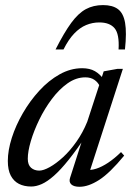

<svg xmlns="http://www.w3.org/2000/svg" viewBox="-20 -706 512 736"><path d="M248.5 -24 302 -190.5H313.5Q274.5 -132.5 243.5 -93.8Q212.5 -55 187 -32.5Q161.5 -10 140.2 -0.5Q119 9 99.5 9Q72.5 9 52.5 -1.2Q32.5 -11.5 21.2 -33Q10 -54.5 10 -89Q10 -129.5 25.2 -177.5Q40.5 -225.5 67.8 -272.5Q95 -319.5 130.8 -358.5Q166.5 -397.5 208.5 -421Q250.5 -444.5 295 -444.5Q324 -444.5 343.8 -433.2Q363.5 -422 379.5 -399.5L362.5 -375Q356.5 -389.5 342.5 -399.5Q328.5 -409.5 307 -409.5Q271.5 -409.5 239 -386.5Q206.5 -363.5 178.8 -326.5Q151 -289.5 130.5 -247.2Q110 -205 98.2 -165.2Q86.5 -125.5 86.5 -97.5Q86.5 -74 99 -63Q111.5 -52 130.5 -52Q146.5 -52 170.8 -65.5Q195 -79 221.8 -103.5Q248.5 -128 273 -162.8Q297.5 -197.5 314.5 -239.5L377.5 -432.5L430 -442H451L320 -37L311 -55.5Q327 -52.5 348.5 -59.2Q370 -66 394.5 -82.2Q419 -98.5 444 -123L456 -109.5Q401 -42.5 360 -16.2Q319 10 285 10Q263 10 253.2 0.8Q243.5 -8.5 248.5 -24ZM360.5 -620Q334.5 -620 310.2 -610Q286 -600 264.2 -577.2Q242.5 -554.5 223.5 -516.5H193Q226 -581.5 253.2 -618.5Q280.5 -655.5 309.2 -671Q338 -686.5 375 -686.5Q411.5 -686.5 432.2 -671Q453 -655.5 459.5 -618.5Q466 -581.5 459 -516.5H434.5Q438 -575.5 419.2 -597.8Q400.5 -620 360.5 -620Z"/></svg>

Font: Newsreader 28pt
Style: Italic
Weight: 400
Italic angle: -17°
Version: Version 1.003